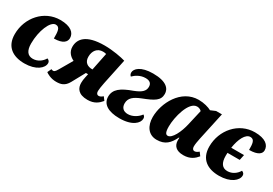

<svg xmlns="http://www.w3.org/2000/svg" viewBox="18 -1226 2722 1916"><g transform="rotate(30 1379.5 -268.0)"><path d="M247 10C381 10 453 -54 453 -110C453 -128 444 -141 423 -149C398 -105 351 -72 297 -72C237 -72 207 -115 207 -196C207 -343 265 -483 327 -483C377 -483 379 -431 379 -353C483 -353 517 -394 517 -436C517 -497 465 -546 344 -546C158 -546 19 -385 19 -196C19 -51 115 10 247 10Z M613 10C664 10 710 1 746 -65L828 -215H853L844 -173C839 -151 836 -128 836 -106C836 -47 866 10 974 10C1054 10 1095 -27 1127 -65L1099 -103C1081 -88 1068 -80 1050 -80C1033 -80 1022 -95 1022 -119C1022 -138 1028 -176 1036 -217L1098 -512C1052 -526 951 -546 854 -546C635 -546 580 -459 580 -375C580 -316 617 -279 661 -258L576 -112C554 -73 543 -70 532 -70C525 -70 519 -72 511 -76L490 -30C503 -19 550 10 613 10ZM863 -278C812 -278 768 -302 768 -368C768 -437 806 -485 870 -485C881 -485 893 -484 908 -480L867 -278Z M1342 10C1490 10 1553 -55 1553 -106C1553 -127 1543 -137 1532 -143C1508 -108 1454 -68 1394 -68C1342 -68 1314 -98 1314 -146C1314 -210 1359 -242 1436 -273C1562 -322 1615 -351 1615 -427C1615 -484 1572 -546 1413 -546C1271 -546 1217 -488 1217 -445C1217 -428 1225 -415 1234 -408C1263 -437 1310 -469 1371 -469C1420 -469 1442 -447 1442 -409C1442 -359 1407 -329 1330 -299C1201 -253 1138 -207 1138 -122C1138 -40 1208 10 1342 10Z M1771 10C1869 10 1914 -40 1954 -121H1959C1958 -113 1958 -105 1958 -93C1958 -30 1996 10 2078 10C2159 10 2200 -27 2232 -65L2204 -103C2186 -88 2173 -80 2155 -80C2138 -80 2127 -95 2127 -119C2127 -145 2133 -178 2141 -217L2210 -536H2143L2086 -512C2056 -529 1999 -546 1938 -546C1735 -546 1625 -328 1625 -168C1625 -67 1675 10 1771 10ZM1848 -80C1825 -80 1811 -99 1811 -167C1811 -273 1862 -480 1958 -480C1973 -480 1994 -475 2010 -458L1971 -288C1948 -182 1896 -80 1848 -80Z M2489 10C2623 10 2695 -54 2695 -110C2695 -128 2686 -141 2665 -149C2640 -105 2593 -72 2539 -72C2479 -72 2449 -115 2449 -196C2449 -208 2450 -220 2450 -231H2591L2604 -294H2457C2473 -400 2514 -483 2570 -483C2619 -483 2622 -433 2622 -364C2725 -364 2759 -400 2759 -437C2759 -498 2707 -546 2586 -546C2400 -546 2261 -385 2261 -196C2261 -51 2357 10 2489 10Z"/></g></svg>

Font: Noto Serif SemiCondensed Black
Style: Italic
Weight: 900
Width: 4
Italic angle: -12°
Designer: Monotype Design Team
Foundry: Monotype Imaging Inc.
Version: Version 2.014